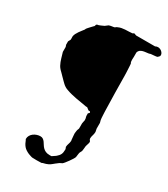

<svg xmlns="http://www.w3.org/2000/svg" viewBox="-244 -847 1086 1242"><g transform="rotate(30 299.0 -226.0)"><path d="M112.3 201.7Q112.3 188 118.9 176.5Q125.5 165 136.2 157Q147 148.9 160.2 144.5Q173.3 140.1 186 140.1Q198.2 140.1 206.3 145.8Q214.4 151.4 220.5 159.9Q226.6 168.5 232.4 178.2Q238.3 188 246.6 196.5Q254.9 205.1 267.1 210.7Q279.3 216.3 298.3 216.3H311Q312 215.8 315.7 213.4Q319.3 210.9 323.7 208Q328.1 205.1 332.8 201.9Q337.4 198.7 339.8 196.8Q355.5 183.6 361.6 170.4Q367.7 157.2 367.7 136.2V130.9Q367.7 129.9 365 124Q362.3 118.2 362.3 117.2Q362.3 110.4 364 104.2Q365.7 98.1 367.4 92.3Q369.1 86.4 370.8 80.6Q372.6 74.7 372.6 68.4Q372.6 67.4 372.6 64.5Q372.6 61.5 371.6 61Q371.6 59.1 370.8 52Q370.1 44.9 369.4 37.1Q368.7 29.3 368.2 22.5Q367.7 15.6 367.7 13.7Q367.7 12.7 368.2 9Q368.7 5.4 369.1 1Q369.6 -3.4 370.4 -7.6Q371.1 -11.7 371.6 -14.2Q372.1 -14.6 372.8 -16.6Q373.5 -18.6 374.5 -21Q375.5 -23.4 376.2 -25.6Q377 -27.8 377 -28.8V-65.9Q377 -66.9 377.7 -70.3Q378.4 -73.7 379.2 -77.9Q379.9 -82 380.6 -85.4Q381.3 -88.9 381.8 -89.4V-97.2Q381.8 -105.5 379.4 -112.1Q377 -118.7 377 -127.4V-141.1Q377 -142.1 381.6 -145.8Q386.2 -149.4 386.2 -150.4Q386.7 -152.3 384.8 -155.5Q382.8 -158.7 381.8 -159.7H379.4H371.6Q370.6 -160.2 367.9 -162.4Q365.2 -164.6 362.1 -167Q358.9 -169.4 356.2 -171.6Q353.5 -173.8 353 -173.8H343.8Q323.7 -177.7 304.2 -180.7Q284.7 -183.6 265.4 -187.3Q246.1 -190.9 227.1 -195.6Q208 -200.2 189.5 -207Q179.2 -210 168.2 -216.8Q157.2 -223.6 150.4 -230.5Q146.5 -233.9 137.2 -243.2Q127.9 -252.4 117.7 -262.9Q107.4 -273.4 98.1 -283Q88.9 -292.5 84.5 -296.4Q74.7 -306.6 68.6 -317.6Q62.5 -328.6 58.1 -340.3Q53.7 -352.1 50 -364.5Q46.4 -377 42.5 -390.1Q42.5 -391.6 40.3 -397.5Q38.1 -403.3 38.1 -404.8V-415.5V-441.9Q37.6 -442.9 36.9 -445.1Q36.1 -447.3 35.4 -449.5Q34.7 -451.7 33.9 -453.6Q33.2 -455.6 33.2 -456.1V-468.8V-480.5Q33.2 -481 34.7 -483.6Q36.1 -486.3 37.8 -489.5Q39.6 -492.7 41 -495.1Q42.5 -497.6 42.5 -498.5Q43 -499 43 -505.4Q43 -510.3 42.7 -515.6Q42.5 -521 42.5 -522.9Q43.9 -533.7 49.3 -544.4Q54.7 -555.2 61.8 -565.2Q68.8 -575.2 76.2 -584.5Q83.5 -593.8 89.4 -601.6Q89.4 -603 91.3 -606.9Q92.3 -608.9 93.8 -610.8Q95.2 -612.8 101.1 -619.4Q106.9 -626 113.3 -632.8Q119.6 -639.6 125.5 -645.5Q131.3 -651.4 132.8 -652.8Q132.8 -654.3 134.5 -658.4Q136.2 -662.6 136.2 -664.1Q141.1 -669.4 146.2 -669.4Q151.4 -669.4 159.7 -673.3Q161.1 -673.8 165.3 -675.5Q169.4 -677.2 174.1 -679.4Q178.7 -681.6 183.1 -683.6Q187.5 -685.5 189.5 -686.5Q189.5 -687 192.1 -689Q194.8 -690.9 198 -693.4Q201.2 -695.8 204.1 -698Q207 -700.2 208 -701.2Q211.4 -703.1 217.3 -704.3Q223.1 -705.6 229.2 -706.5Q235.4 -707.5 241.2 -708.3Q247.1 -709 250 -710.4Q250.5 -710.9 252.4 -712.4Q254.4 -713.9 256.6 -715.6Q258.8 -717.3 261.2 -718.5Q263.7 -719.7 264.6 -719.7Q276.9 -725.6 289.6 -728Q302.2 -730.5 315.2 -731.2Q328.1 -731.9 341.3 -732.2Q354.5 -732.4 367.7 -733.9Q368.2 -733.9 371.8 -736.1Q375.5 -738.3 377 -739.3H378.4H381.8Q382.8 -738.3 387.9 -736.6Q393.1 -734.9 395.5 -733.9H536.6Q543 -737.3 547.4 -738.3Q551.8 -739.3 557.6 -739.3Q564.5 -739.3 571.8 -736.3Q579.1 -733.4 585 -728.3Q590.8 -723.1 594.5 -716.6Q598.1 -710 598.1 -702.6Q598.1 -696.3 592.8 -690.9Q587.4 -685.5 583.5 -682.6Q580.6 -681.6 574 -680.9Q567.4 -680.2 559.8 -679.4Q552.2 -678.7 545.7 -678.2Q539.1 -677.7 536.6 -677.2Q536.1 -677.2 534.2 -676.5Q532.2 -675.8 529.8 -675Q527.3 -674.3 524.9 -673.8Q522.5 -673.3 522 -673.3Q513.2 -671.9 502.4 -670.9Q491.7 -669.9 481.7 -667Q471.7 -664.1 463.6 -658Q455.6 -651.9 452.1 -640.1V-607.4Q452.1 -603.5 451.7 -598.1Q451.2 -592.8 451.2 -586.9Q451.2 -579.6 452.1 -572Q453.1 -564.5 457 -559.1Q457.5 -554.7 458.3 -542.7Q459 -530.8 459.7 -517.1Q460.4 -503.4 460.9 -491.5Q461.4 -479.5 461.4 -474.6Q462.4 -409.7 463.1 -345.7Q463.9 -281.7 466.3 -216.3Q466.3 -211.9 466.8 -201.9Q467.3 -191.9 467.8 -180.7Q468.3 -169.4 469 -159.7Q469.7 -149.9 470.7 -146Q470.7 -145.5 471.4 -142.6Q472.2 -139.6 473.1 -136.5Q474.1 -133.3 474.9 -130.1Q475.6 -127 475.6 -126.5V-84.5Q475.6 -84 476.3 -80.6Q477.1 -77.1 477.8 -73.2Q478.5 -69.3 479.2 -65.9Q480 -62.5 480 -61.5Q480 -53.2 478.5 -46.6Q477.1 -40 475.3 -34.2Q473.6 -28.3 472.2 -22.5Q470.7 -16.6 470.7 -9.3Q470.7 -4.4 472.2 -1.7Q473.6 1 475.6 3.2Q477.5 5.4 479 7.6Q480.5 9.8 480.5 13.7Q480.5 14.2 480.2 14.6Q480 15.1 480 16.1V18.6Q480 20 478.5 24.9Q477.1 29.8 475.3 35.2Q473.6 40.5 472.2 45.4Q470.7 50.3 470.7 51.8Q470.7 52.7 470.2 58.3Q469.7 64 469 70.3Q468.3 76.7 467.5 82Q466.8 87.4 466.3 88.9Q465.8 89.4 464.4 92.3Q462.9 95.2 461.2 98.4Q459.5 101.6 458.3 104.5Q457 107.4 457 107.9Q456.5 109.4 455.8 114Q455.1 118.7 454.3 124.3Q453.6 129.9 452.9 134.8Q452.1 139.6 452.1 141.1Q450.7 147 443.4 158.7Q436 170.4 427 183.1Q418 195.8 409.2 206.5Q400.4 217.3 395.5 220.7Q394.5 220.7 391.8 222.2Q389.2 223.6 386 225.1Q382.8 226.6 380.1 228Q377.4 229.5 377 230Q375.5 231 372.8 233.2Q370.1 235.4 367.2 237.5Q364.3 239.7 361.8 241.7Q359.4 243.7 358.4 244.1Q350.1 251 344.5 255.6Q338.9 260.3 333.7 263.9Q328.6 267.6 322.3 270.5Q315.9 273.4 306.6 276.9Q301.8 278.3 298.1 279.3Q294.4 280.3 291.3 281Q288.1 281.7 284.9 282.7Q281.7 283.7 277.8 286.1Q275.4 286.1 270.5 286.4Q265.6 286.6 260 286.6Q254.4 286.6 249.5 286.9Q244.6 287.1 242.7 287.1Q239.3 287.1 233.4 286.9Q227.5 286.6 221.9 286.6Q216.3 286.6 212.2 286.4Q208 286.1 208 286.1Q207 286.1 203.4 285.2Q199.7 284.2 195.1 282.7Q190.4 281.2 185.8 279.5Q181.2 277.8 178.2 276.9Q165 271 155.3 264.6Q145.5 258.3 138.2 249.8Q130.9 241.2 125.2 230.7Q119.6 220.2 114.3 206.1Q112.8 206.1 112.5 204.3Q112.3 202.6 112.3 201.7Z"/></g></svg>

Font: IM FELL English SC
Style: Regular
Weight: 400
Designer: Igino Marini
Foundry: Igino Marini
Version: 3.00